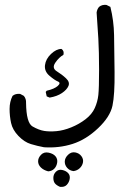

<svg xmlns="http://www.w3.org/2000/svg" viewBox="-20 -424 540 781"><path d="M224 336Q210 330 203.5 322Q197 314 197 299.5Q197 285 207.5 274.5Q218 264 233.5 267.5Q249 271 257.5 280.5Q266 290 263.5 304Q261 318 251.5 328Q242 338 224 336ZM176 273Q157 268 146 257Q135 246 135 232Q135 218 147 205.5Q159 193 178 197Q197 201 206 212Q215 223 212.5 238Q210 253 200.5 262.5Q191 272 176 273ZM279 272Q263 270 253 258.5Q243 247 243.5 232.5Q244 218 257 205.5Q270 193 286 196Q302 199 311 211Q320 223 317.5 236.5Q315 250 304.5 260Q294 270 279 272ZM159 175Q132 170 105.5 162Q79 154 55 129Q31 104 25 76Q19 48 19 19Q19 -10 31 -34Q43 -44 62 -42L77 -34Q87 -22 86 -5Q87 76 112.5 90.5Q138 105 159.5 108.5Q181 112 209.5 109.5Q238 107 270 94Q302 81 328 61Q354 41 365.5 15.5Q377 -10 380 -37.5Q383 -65 383 -139Q383 -213 380 -267Q377 -321 373 -373Q375 -387 383 -396Q395 -406 413 -404L429 -396Q443 -340 444 -281.5Q445 -223 446 -131Q447 -39 437.5 6Q428 51 379 97.5Q330 144 275 161.5Q220 179 159 175ZM182 -27 170 -32 166 -50 170 -55Q201 -62 215 -74.5Q229 -87 215.5 -92.5Q202 -98 181 -116Q160 -134 163 -159Q166 -184 187.5 -204.5Q209 -225 230 -225Q242 -217 238 -201Q220 -191 205 -169Q190 -147 211 -134Q232 -121 248.5 -105.5Q265 -90 258.5 -74.5Q252 -59 232 -45.5Q212 -32 182 -27Z"/></svg>

Font: NaniFont Regular
Style: Regular
Weight: 400
Designer: Nanigashitei
Version: Version 1.036